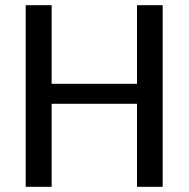

<svg xmlns="http://www.w3.org/2000/svg" viewBox="-20 -720 727 740"><path d="M607 -700V0H508V-320H179V0H79V-700H179V-397H508V-700Z"/></svg>

Font: Krub Medium
Style: Regular
Weight: 500
Designer: Ekaluck Peanpanawate
Foundry: Cadson Demak Co.,Ltd.
Version: Version 1.000; ttfautohint (v1.6)